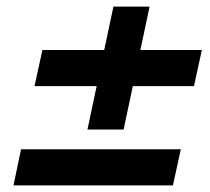

<svg xmlns="http://www.w3.org/2000/svg" viewBox="-20 -642 640 584"><path d="M109 -490H297L325 -622H435L407 -490H594L570 -380H384L356 -248H246L274 -380H85ZM44 -188H530L506 -78H21Z"/></svg>

Font: Epunda Sans ExtraBold
Style: Italic
Weight: 800
Italic angle: -12.0243°
Designer: Simon Atzbach
Foundry: typofactur
Version: Version 2.204; ttfautohint (v1.8.4.7-5d5b)